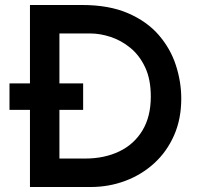

<svg xmlns="http://www.w3.org/2000/svg" viewBox="-20 -749 801 769"><path d="M100 0V-729H308Q417 -729 493 -696Q569 -663 616 -608.5Q663 -554 684.5 -487.5Q706 -421 706 -354Q706 -272 677 -206.5Q648 -141 597.5 -95Q547 -49 481.5 -24.5Q416 0 343 0ZM218 -114H321Q398 -114 457.5 -142.5Q517 -171 550.5 -226.5Q584 -282 584 -362Q584 -431 561.5 -479Q539 -527 502.5 -557Q466 -587 423.5 -601Q381 -615 341 -615H218ZM18 -415H313V-309H18Z"/></svg>

Font: Reem Kufi Medium
Style: Regular
Weight: 500
Designer: Khaled Hosny
Version: Version 1.001